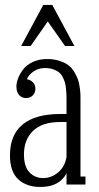

<svg xmlns="http://www.w3.org/2000/svg" viewBox="-20 -741 397 771"><path d="M241.2 -556.2 171.9 -654.8 103 -556.2H64.9L153.8 -721.2H189.9L278.8 -556.2ZM303.2 -338.9V-32.2H323.2V0H247.1V-44.9Q218.3 9.8 142.1 9.8Q86.4 9.8 53.2 -21Q20 -51.8 20 -117.2Q20 -199.7 71.3 -241.5Q122.6 -283.2 221.2 -283.2H247.1V-338.9Q247.1 -354 246.8 -362.3Q246.6 -370.6 244.9 -386.2Q243.2 -401.9 240.2 -411.4Q237.3 -420.9 231 -432.9Q224.6 -444.8 215.8 -451.4Q207 -458 192.9 -462.9Q178.7 -467.8 161.1 -467.8Q135.3 -467.8 115.5 -454.6Q95.7 -441.4 87.9 -422.9Q103 -420.4 112.5 -410.2Q122.1 -399.9 122.1 -384.8Q122.1 -368.7 111.6 -357.9Q101.1 -347.2 85 -347.2Q67.4 -347.2 56.6 -359.4Q45.9 -371.6 45.9 -394Q45.9 -408.7 52.5 -426Q59.1 -443.4 72.3 -461.4Q85.4 -479.5 110.8 -491.7Q136.2 -503.9 168.9 -503.9Q196.3 -503.9 218.3 -496.8Q240.2 -489.7 254.2 -479.5Q268.1 -469.2 277.8 -452.9Q287.6 -436.5 292.5 -423.1Q297.4 -409.7 300 -390.9Q302.7 -372.1 303 -362.5Q303.2 -353 303.2 -338.9ZM152.8 -25.9Q186.5 -25.9 213.6 -48.8Q240.7 -71.8 247.1 -110.8V-251H221.2Q148.9 -251 112.5 -215.3Q76.2 -179.7 76.2 -121.1Q76.2 -71.8 98.4 -48.8Q120.6 -25.9 152.8 -25.9Z"/></svg>

Font: Margherita Light
Style: Regular
Weight: 300
Designer: James Puckett
Foundry: Dunwich Type Founders
Version: Version 1.008;hotconv 1.0.109;makeotfexe 2.5.65596